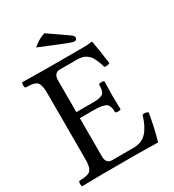

<svg xmlns="http://www.w3.org/2000/svg" viewBox="-195 -927 940 1038"><g transform="rotate(-30 274.5 -407.5)"><path d="M245.1 -816.9 366.2 -732.9Q380.9 -722.7 380.9 -711.9Q380.9 -706.1 376.5 -701.4Q372.1 -696.8 366.2 -696.8Q353 -696.8 323.2 -709L168.9 -772Q198.7 -800.8 245.1 -816.9ZM272.9 -360.8Q294.9 -360.8 309.1 -361.8Q323.2 -362.8 333.5 -366.5Q343.8 -370.1 349.1 -374Q354.5 -377.9 357.7 -387.2Q360.8 -396.5 361.8 -404.8Q362.8 -413.1 363.8 -429.2Q368.2 -433.6 380.4 -433.6Q392.6 -433.6 397 -429.2Q395 -369.6 395 -342.8Q395 -325.2 397 -254.9Q392.6 -250.5 380.4 -250.5Q368.2 -250.5 363.8 -254.9Q362.8 -271.5 361.3 -279.5Q359.9 -287.6 355 -297.9Q350.1 -308.1 340.8 -312.5Q331.5 -316.9 314.7 -320.1Q297.9 -323.2 272.9 -323.2H182.1V-82Q182.1 -62 191.7 -50.5Q201.2 -39.1 217.8 -39.1H354Q406.7 -39.1 437.3 -74Q467.8 -108.9 484.9 -169.9Q502.9 -174.8 520 -165Q507.8 -85.4 482.9 2Q402.8 0 355 0H140.1Q58.6 1 9.8 2Q5.4 -2.4 5.4 -14.4Q5.4 -26.4 9.8 -30.8Q29.8 -31.7 40.8 -32.7Q51.8 -33.7 63.2 -37.4Q74.7 -41 79.8 -46.4Q85 -51.8 89.6 -62Q94.2 -72.3 95.7 -86.4Q97.2 -100.6 97.2 -122.1V-522.9Q97.2 -548.3 94.5 -564Q91.8 -579.6 86.9 -589.6Q82 -599.6 70.1 -604.5Q58.1 -609.4 45.9 -611.1Q33.7 -612.8 9.8 -613.8Q5.4 -618.2 5.4 -630.4Q5.4 -642.6 9.8 -647L139.2 -645H394Q419.9 -645 442.9 -648.9Q446.8 -648.9 446.8 -646Q448.7 -639.2 457.3 -584Q465.8 -528.8 469.2 -501Q453.6 -493.2 436 -496.1Q429.7 -516.6 425.3 -528.3Q420.9 -540 413.8 -554.4Q406.7 -568.8 399.4 -576.7Q392.1 -584.5 381.1 -591.8Q370.1 -599.1 356 -602.1Q341.8 -605 323.2 -605H217.8Q200.7 -605 191.4 -592.5Q182.1 -580.1 182.1 -561V-360.8Z"/></g></svg>

Font: Linux Libertine G
Style: Regular
Weight: 400
Designer: Philipp H. Poll
Foundry: Philipp H. Poll
Version: Version 4.7.5